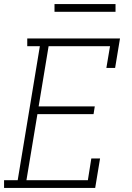

<svg xmlns="http://www.w3.org/2000/svg" viewBox="-27 -924 647 944"><path d="M-7 0V-38H60L169 -697H107V-735H563L539 -590H496L514 -697H212L163 -401H439L433 -363H157L103 -38H405L422 -145H465L441 0ZM541 -866H241V-904H541Z"/></svg>

Font: Iosevka Etoile XLtObl
Style: Regular
Weight: 200
Italic angle: -9°
Designer: Belleve Invis
Foundry: Belleve Invis
Version: Version 15.5.2; ttfautohint (v1.8.4)